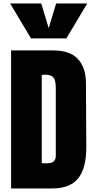

<svg xmlns="http://www.w3.org/2000/svg" viewBox="-20 -1062 538 1082"><path d="M354 -845.7H154.8L37.1 -1042.5H212.4L254.4 -903.3L296.4 -1042.5H471.7ZM42.5 0V-777.8H279.3Q375.5 -777.8 419.7 -728.8Q463.9 -679.7 464.4 -594.2Q464.4 -594.2 466.3 -231Q466.3 -114.3 420.7 -57.1Q375 0 273.4 0ZM215.3 -640.1V-142.1Q216.8 -142.6 221.2 -142.6Q224.1 -142.6 232.2 -142.1Q240.2 -141.6 245.1 -141.6Q294.4 -141.6 294.4 -183.1V-566.9Q294.4 -609.4 281 -625.2Q267.6 -641.1 234.4 -641.1Q229 -641.1 215.3 -640.1Z"/></svg>

Font: Anton
Style: Regular
Weight: 400
Foundry: vernon adams
Version: Version 1.000